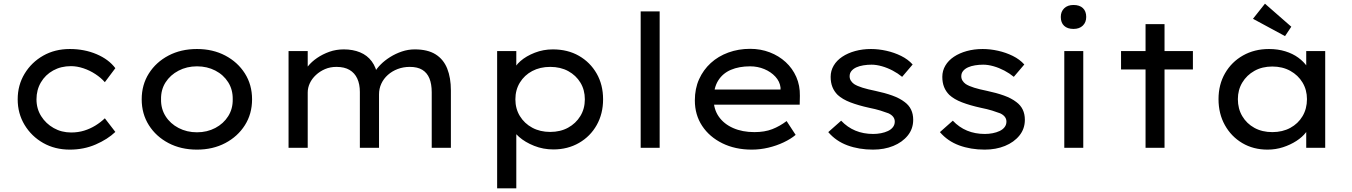

<svg xmlns="http://www.w3.org/2000/svg" viewBox="-20 -802 7335 1042"><path d="M359 10Q278 10 214.5 -26Q151 -62 113.5 -124Q76 -186 76 -263Q76 -340 113.5 -402Q151 -464 214.5 -500Q278 -536 359 -536Q438 -536 504 -508Q570 -480 606 -432L549 -356Q528 -380 497.5 -400Q467 -420 432.5 -431.5Q398 -443 365 -443Q311 -443 268.5 -419.5Q226 -396 202 -355Q178 -314 178 -263Q178 -212 203.5 -171.5Q229 -131 271.5 -107Q314 -83 366 -83Q404 -83 436.5 -93Q469 -103 497.5 -120.5Q526 -138 549 -160L606 -86Q564 -46 499.5 -18Q435 10 359 10Z M1049 10Q962 10 894.5 -25.5Q827 -61 788 -122.5Q749 -184 749 -263Q749 -342 788 -403.5Q827 -465 894.5 -500.5Q962 -536 1049 -536Q1135 -536 1202.5 -500.5Q1270 -465 1309 -403.5Q1348 -342 1348 -263Q1348 -184 1309 -122.5Q1270 -61 1202.5 -25.5Q1135 10 1049 10ZM1049 -84Q1104 -84 1148.5 -107.5Q1193 -131 1218.5 -171.5Q1244 -212 1243 -263Q1244 -315 1218.5 -355.5Q1193 -396 1148.5 -419Q1104 -442 1049 -442Q994 -442 949 -418.5Q904 -395 878.5 -355Q853 -315 854 -263Q853 -212 878.5 -171.5Q904 -131 949 -107.5Q994 -84 1049 -84Z M1546 0V-525H1650V-397L1623 -393Q1631 -417 1651 -442Q1671 -467 1701 -487.5Q1731 -508 1767.5 -521Q1804 -534 1846 -534Q1895 -534 1934 -518Q1973 -502 1997.5 -469Q2022 -436 2030 -387L2006 -393L2013 -410Q2025 -431 2046.5 -452.5Q2068 -474 2097.5 -492.5Q2127 -511 2161 -522.5Q2195 -534 2231 -534Q2301 -534 2344 -507Q2387 -480 2407 -430Q2427 -380 2427 -311V0H2323V-301Q2323 -346 2310.5 -376.5Q2298 -407 2272 -423Q2246 -439 2204 -439Q2169 -439 2138.5 -427.5Q2108 -416 2085 -395.5Q2062 -375 2049.5 -348Q2037 -321 2037 -290V0H1933V-303Q1933 -345 1919 -375.5Q1905 -406 1877 -422.5Q1849 -439 1806 -439Q1772 -439 1744 -427Q1716 -415 1694.5 -395Q1673 -375 1661.5 -350.5Q1650 -326 1650 -300V0Z M2678 220V-525H2782V-405L2766 -414Q2773 -443 2804.5 -470.5Q2836 -498 2882.5 -516Q2929 -534 2980 -534Q3061 -534 3122 -499Q3183 -464 3218 -403Q3253 -342 3253 -263Q3253 -185 3218.5 -123.5Q3184 -62 3122.5 -26.5Q3061 9 2983 9Q2928 9 2879 -10.5Q2830 -30 2797 -59Q2764 -88 2756 -117L2782 -131V220ZM2966 -86Q3021 -86 3063 -109Q3105 -132 3129.5 -172Q3154 -212 3154 -263Q3154 -314 3130 -353.5Q3106 -393 3064 -416Q3022 -439 2966 -439Q2911 -439 2868.5 -416.5Q2826 -394 2801.5 -354Q2777 -314 2777 -263Q2777 -212 2801.5 -172Q2826 -132 2868.5 -109Q2911 -86 2966 -86Z M3457 0V-740H3560V0Z M4060 10Q3970 10 3900 -24.5Q3830 -59 3790.5 -119Q3751 -179 3751 -257Q3751 -321 3774 -372Q3797 -423 3837.5 -460Q3878 -497 3933 -517Q3988 -537 4051 -537Q4108 -537 4157.5 -518Q4207 -499 4244 -465Q4281 -431 4301.5 -384.5Q4322 -338 4321 -282L4320 -234H3835L3812 -316H4231L4216 -303V-327Q4212 -360 4188 -386Q4164 -412 4128 -427Q4092 -442 4051 -442Q3991 -442 3946.5 -423Q3902 -404 3877.5 -364.5Q3853 -325 3853 -264Q3853 -209 3881 -169Q3909 -129 3959 -107Q4009 -85 4074 -85Q4130 -85 4171 -101Q4212 -117 4249 -145L4298 -70Q4272 -48 4233 -29.5Q4194 -11 4149.5 -0.5Q4105 10 4060 10Z M4718 10Q4642 10 4579.5 -13Q4517 -36 4475 -85L4545 -147Q4579 -111 4622.5 -93Q4666 -75 4719 -75Q4740 -75 4761 -79Q4782 -83 4799 -91Q4816 -99 4826 -112Q4836 -125 4836 -142Q4836 -171 4802 -187Q4784 -194 4758 -202Q4732 -210 4697 -217Q4638 -230 4595 -246.5Q4552 -263 4526 -287Q4507 -306 4497.5 -330Q4488 -354 4488 -385Q4488 -418 4504.5 -446Q4521 -474 4551 -494Q4581 -514 4621 -525Q4661 -536 4707 -536Q4748 -536 4790.5 -526.5Q4833 -517 4870.5 -498.5Q4908 -480 4933 -452L4876 -385Q4853 -404 4824.5 -419Q4796 -434 4766 -442.5Q4736 -451 4710 -451Q4688 -451 4666 -447.5Q4644 -444 4627.5 -436.5Q4611 -429 4601 -417Q4591 -405 4591 -388Q4591 -375 4597.5 -364.5Q4604 -354 4615 -346Q4632 -335 4661 -326Q4690 -317 4730 -309Q4782 -298 4822.5 -283.5Q4863 -269 4890 -248Q4913 -231 4924.5 -207Q4936 -183 4936 -152Q4936 -103 4906.5 -66.5Q4877 -30 4828 -10Q4779 10 4718 10Z M5324 10Q5248 10 5185.5 -13Q5123 -36 5081 -85L5151 -147Q5185 -111 5228.5 -93Q5272 -75 5325 -75Q5346 -75 5367 -79Q5388 -83 5405 -91Q5422 -99 5432 -112Q5442 -125 5442 -142Q5442 -171 5408 -187Q5390 -194 5364 -202Q5338 -210 5303 -217Q5244 -230 5201 -246.5Q5158 -263 5132 -287Q5113 -306 5103.5 -330Q5094 -354 5094 -385Q5094 -418 5110.5 -446Q5127 -474 5157 -494Q5187 -514 5227 -525Q5267 -536 5313 -536Q5354 -536 5396.5 -526.5Q5439 -517 5476.5 -498.5Q5514 -480 5539 -452L5482 -385Q5459 -404 5430.5 -419Q5402 -434 5372 -442.5Q5342 -451 5316 -451Q5294 -451 5272 -447.5Q5250 -444 5233.5 -436.5Q5217 -429 5207 -417Q5197 -405 5197 -388Q5197 -375 5203.5 -364.5Q5210 -354 5221 -346Q5238 -335 5267 -326Q5296 -317 5336 -309Q5388 -298 5428.5 -283.5Q5469 -269 5496 -248Q5519 -231 5530.5 -207Q5542 -183 5542 -152Q5542 -103 5512.5 -66.5Q5483 -30 5434 -10Q5385 10 5324 10Z M5756 0V-525H5859V0ZM5806 -645Q5773 -645 5755 -662Q5737 -679 5737 -710Q5737 -739 5755.5 -757Q5774 -775 5806 -775Q5839 -775 5857 -758Q5875 -741 5875 -710Q5875 -681 5856.5 -663Q5838 -645 5806 -645Z M6197 0V-671H6300V0ZM6064 -425V-525H6454V-425Z M6859 10Q6782 10 6722 -25.5Q6662 -61 6627.5 -123Q6593 -185 6593 -264Q6593 -343 6628.5 -404.5Q6664 -466 6726 -501Q6788 -536 6867 -536Q6915 -536 6955.5 -523.5Q6996 -511 7026 -489Q7056 -467 7074 -440.5Q7092 -414 7094 -385L7069 -389V-525H7172V0H7069V-133L7091 -134Q7087 -109 7067.5 -83.5Q7048 -58 7015.5 -37Q6983 -16 6943 -3Q6903 10 6859 10ZM6885 -85Q6940 -85 6982.5 -108Q7025 -131 7049 -171.5Q7073 -212 7073 -264Q7073 -314 7049 -354Q7025 -394 6982.5 -417.5Q6940 -441 6885 -441Q6830 -441 6788 -417.5Q6746 -394 6722 -354Q6698 -314 6698 -264Q6698 -212 6722 -171.5Q6746 -131 6788 -108Q6830 -85 6885 -85ZM6954 -606 6780 -700 6845 -782 6988 -657Z"/></svg>

Font: Lexend Exa
Style: Regular
Weight: 400
Designer: Bonnie Shaver-Troup, Thomas Jockin
Foundry: Lexend
Version: Version 1.007